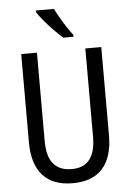

<svg xmlns="http://www.w3.org/2000/svg" viewBox="-62 -988 709 1044"><g transform="rotate(-5 292.5 -466.5)"><path d="M511 -232Q511 -114 456 -52Q401 10 292 10Q185 10 129.5 -51.5Q74 -113 74 -232V-714H160V-231Q160 -147 194 -107Q228 -67 294 -67Q424 -67 424 -232V-714H511ZM273 -943Q284 -920 300 -892.5Q316 -865 333 -839Q350 -813 365 -794V-783H310Q290 -800 262.5 -828Q235 -856 211 -884.5Q187 -913 174 -934V-943Z"/></g></svg>

Font: Noto Sans Devanagari Condensed
Style: Regular
Weight: 400
Width: 3
Designer: Jelle Bosma - Monotype Design Team
Foundry: Monotype Imaging Inc.
Version: Version 2.004; ttfautohint (v1.8.4.7-5d5b)